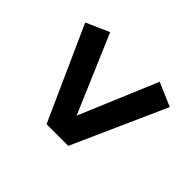

<svg xmlns="http://www.w3.org/2000/svg" viewBox="-118 -706 745 745"><g transform="rotate(-45 255.0 -333.0)"><path d="M42 -392V-273L427 -101L469 -198L148 -333L469 -470L427 -565Z"/></g></svg>

Font: Fira Sans Medium
Style: Regular
Weight: 500
Designer: Carrois Corporate & Edenspiekermann AG
Foundry: Carrois Corporate GbR & Edenspiekermann AG
Version: Version 4.203